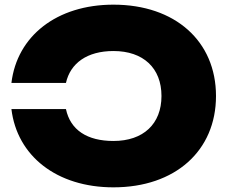

<svg xmlns="http://www.w3.org/2000/svg" viewBox="-20 -787 982 824"><path d="M29 -319C53 -118 223 17 467 17C732 17 907 -140 907 -375C907 -610 732 -767 467 -767C223 -767 53 -632 29 -431H263C282 -516 354 -568 467 -568C595 -568 673 -495 673 -375C673 -255 595 -182 467 -182C354 -182 282 -229 263 -319Z"/></svg>

Font: Bounded ExtBd
Style: Regular
Weight: 800
Designer: Vlad Churkin
Version: Version 3.0